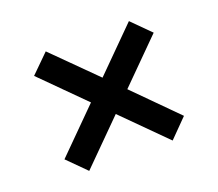

<svg xmlns="http://www.w3.org/2000/svg" viewBox="-87 -626 800 705"><g transform="rotate(-20 313.5 -273.5)"><path d="M80 -111 243 -274 80 -437 151 -507 314 -345 476 -507 547 -436 385 -274 547 -111 477 -40 314 -203 151 -40Z"/></g></svg>

Font: Gold
Style: Regular
Weight: 400
Designer: jaiki
Version: Version 1.000